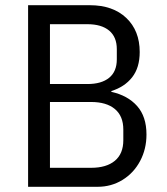

<svg xmlns="http://www.w3.org/2000/svg" viewBox="-20 -718 640 738"><path d="M88 -698H325Q414 -698 465.5 -649Q517 -600 517 -518Q517 -458 488 -421Q459 -384 408 -368V-365Q471 -351 507 -310.5Q543 -270 543 -201Q543 -145 518.5 -99Q494 -53 451 -26.5Q408 0 355 0H88ZM330 -73Q389 -73 421.5 -100Q454 -127 454 -179V-220Q454 -272 421.5 -299Q389 -326 330 -326H172V-73ZM316 -395Q370 -395 399.5 -419Q429 -443 429 -490V-529Q429 -576 399.5 -600.5Q370 -625 316 -625H172V-395Z"/></svg>

Font: iA Writer Quattro V
Style: Regular
Weight: 400
Designer: Mike Abbink, Paul van der Laan, Pieter van Rosmalen, Oliver Reichenstein
Foundry: Information Architects Inc.
Version: Version 2.000